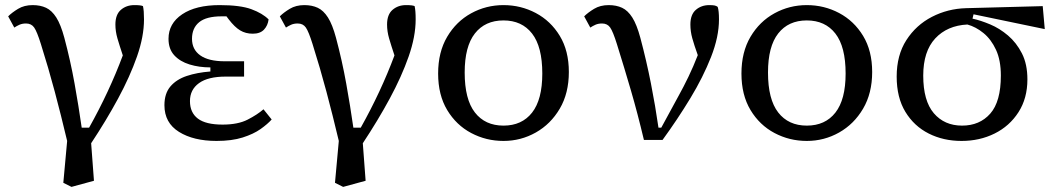

<svg xmlns="http://www.w3.org/2000/svg" viewBox="-20 -540 4112 752"><path d="M228 176 243 12Q219 -89 194.5 -181Q170 -273 140 -368Q125 -416 114 -432Q103 -448 82 -448Q67 -448 56 -443Q45 -438 36 -432L12 -476Q27 -491 51 -505.5Q75 -520 108 -520Q138 -520 160.5 -509.5Q183 -499 200.5 -471.5Q218 -444 232 -392Q256 -302 272 -213Q288 -124 300 -40H329Q408 -181 461 -323Q448 -362 440 -389.5Q432 -417 432 -444Q432 -483 453.5 -501.5Q475 -520 506 -520Q520 -520 528 -519Q536 -518 540 -516Q542 -507 543 -494.5Q544 -482 544 -464Q544 -397 516.5 -318.5Q489 -240 442.5 -154Q396 -68 337 21L348 168L260 192Z M828 12Q738 12 681 -23.5Q624 -59 624 -128Q624 -174 647.5 -201.5Q671 -229 711.5 -242.5Q752 -256 804 -260V-276Q760 -276 722.5 -287.5Q685 -299 662.5 -323.5Q640 -348 640 -388Q640 -448 693.5 -484Q747 -520 840 -520Q921 -520 964.5 -504Q1008 -488 1032 -464Q1029 -440 1014 -424Q999 -408 970 -408Q942 -408 920.5 -421Q899 -434 876 -464L867 -476Q863 -476 858 -476Q853 -476 848 -476Q788 -476 760 -453Q732 -430 732 -388Q732 -346 764.5 -323Q797 -300 860 -300H936V-240H864Q795 -240 759.5 -214.5Q724 -189 724 -144Q724 -99 755 -75.5Q786 -52 852 -52Q912 -52 950 -71.5Q988 -91 1012 -112L1044 -72Q1028 -54 1000.5 -34.5Q973 -15 930.5 -1.5Q888 12 828 12Z M1292 176 1307 12Q1283 -89 1258.5 -181Q1234 -273 1204 -368Q1189 -416 1178 -432Q1167 -448 1146 -448Q1131 -448 1120 -443Q1109 -438 1100 -432L1076 -476Q1091 -491 1115 -505.5Q1139 -520 1172 -520Q1202 -520 1224.5 -509.5Q1247 -499 1264.5 -471.5Q1282 -444 1296 -392Q1320 -302 1336 -213Q1352 -124 1364 -40H1393Q1472 -181 1525 -323Q1512 -362 1504 -389.5Q1496 -417 1496 -444Q1496 -483 1517.5 -501.5Q1539 -520 1570 -520Q1584 -520 1592 -519Q1600 -518 1604 -516Q1606 -507 1607 -494.5Q1608 -482 1608 -464Q1608 -397 1580.5 -318.5Q1553 -240 1506.5 -154Q1460 -68 1401 21L1412 168L1324 192Z M1952 12Q1884 12 1825.5 -19Q1767 -50 1731.5 -109Q1696 -168 1696 -252Q1696 -336 1731.5 -396Q1767 -456 1825.5 -488Q1884 -520 1952 -520Q2020 -520 2078.5 -489Q2137 -458 2172.5 -399.5Q2208 -341 2208 -258Q2208 -175 2172.5 -114.5Q2137 -54 2078.5 -21Q2020 12 1952 12ZM1952 -48Q2024 -48 2064 -99Q2104 -150 2104 -252Q2104 -357 2064 -408.5Q2024 -460 1952 -460Q1880 -460 1840 -409Q1800 -358 1800 -256Q1800 -151 1840 -99.5Q1880 -48 1952 -48Z M2502 8Q2477 -97 2451.5 -184.5Q2426 -272 2396 -368Q2381 -416 2370 -432Q2359 -448 2338 -448Q2323 -448 2312 -443Q2301 -438 2292 -432L2268 -476Q2283 -491 2307 -505.5Q2331 -520 2364 -520Q2394 -520 2416.5 -509.5Q2439 -499 2456.5 -471.5Q2474 -444 2488 -392Q2512 -302 2529.5 -213Q2547 -124 2559 -40H2570L2638 -165Q2657 -199 2676.5 -239.5Q2696 -280 2713 -324Q2699 -363 2691.5 -390Q2684 -417 2684 -444Q2684 -483 2705.5 -501.5Q2727 -520 2758 -520Q2772 -520 2779 -518.5Q2786 -517 2791 -513Q2796 -498 2796 -464Q2796 -396 2765 -317Q2734 -238 2684 -155.5Q2634 -73 2575 8Z M3140 12Q3072 12 3013.5 -19Q2955 -50 2919.5 -109Q2884 -168 2884 -252Q2884 -336 2919.5 -396Q2955 -456 3013.5 -488Q3072 -520 3140 -520Q3208 -520 3266.5 -489Q3325 -458 3360.5 -399.5Q3396 -341 3396 -258Q3396 -175 3360.5 -114.5Q3325 -54 3266.5 -21Q3208 12 3140 12ZM3140 -48Q3212 -48 3252 -99Q3292 -150 3292 -252Q3292 -357 3252 -408.5Q3212 -460 3140 -460Q3068 -460 3028 -409Q2988 -358 2988 -256Q2988 -151 3028 -99.5Q3068 -48 3140 -48Z M3746 12Q3675 12 3617.5 -17Q3560 -46 3526 -102Q3492 -158 3492 -240Q3492 -324 3530 -383Q3568 -442 3630 -474Q3692 -506 3764 -508L4064 -516L4072 -426L3793 -484L3789 -467Q3821 -460 3858 -444.5Q3895 -429 3928 -401Q3961 -373 3982.5 -331Q4004 -289 4004 -229Q4004 -155 3969 -100.5Q3934 -46 3875.5 -17Q3817 12 3746 12ZM3596 -244Q3596 -145 3637.5 -96.5Q3679 -48 3748 -48Q3817 -48 3858.5 -95Q3900 -142 3900 -244Q3900 -304 3881 -345Q3862 -386 3832 -410.5Q3802 -435 3769 -444Q3690 -440 3643 -389.5Q3596 -339 3596 -244Z"/></svg>

Font: Source Serif 4 Caption
Style: Regular
Weight: 400
Designer: Frank Grießhammer
Foundry: Adobe Systems Incorporated
Version: Version 4.004;hotconv 1.0.117;makeotfexe 2.5.65602